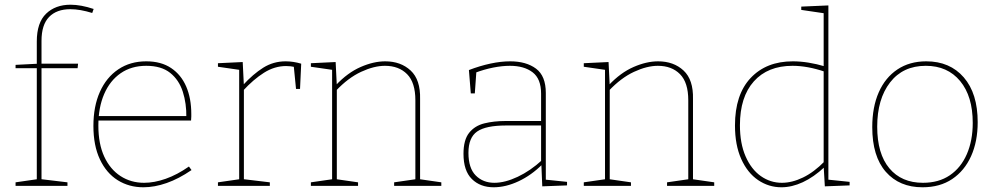

<svg xmlns="http://www.w3.org/2000/svg" viewBox="-20 -788 4228 814"><path d="M46 0V-15L143 -29L136 -21V-506L143 -499H46V-513L143 -518L136 -509V-612Q136 -692 175.5 -730Q215 -768 279 -768Q301 -768 325.5 -763.5Q350 -759 377 -750L371 -733Q345 -741 322 -745Q299 -749 278 -749Q220 -749 188 -716Q156 -683 156 -615V-509L149 -518H311L309 -499H149L156 -506V-21L149 -29L266 -15V0Z M588 6Q527 6 479 -24Q431 -54 403.5 -112.5Q376 -171 376 -254Q376 -337 403.5 -398.5Q431 -460 481.5 -494Q532 -528 600 -528Q663 -528 705.5 -499.5Q748 -471 769.5 -421Q791 -371 791 -305Q791 -300 791 -294Q791 -288 790 -277H385V-296H779L770 -290Q771 -349 755 -399Q739 -449 701.5 -479Q664 -509 600 -509Q537 -509 491.5 -477.5Q446 -446 421.5 -389Q397 -332 397 -256Q397 -178 422 -124Q447 -70 491 -41.5Q535 -13 591 -13Q634 -13 682.5 -30Q731 -47 781 -82L792 -67Q738 -30 686.5 -12Q635 6 588 6Z M904 0V-15L1001 -29L994 -21V-499L1001 -491L904 -505V-520L1009 -525L1014 -424L1010 -427Q1053 -474 1096 -501Q1139 -528 1191 -528Q1223 -528 1257 -518L1252 -411H1235L1225 -512L1230 -504Q1221 -506 1211.5 -507Q1202 -508 1193 -508Q1144 -508 1099 -479.5Q1054 -451 1010 -403L1014 -414V-21L1007 -29L1124 -15V0Z M1298 0V-15L1395 -29L1388 -21V-499L1395 -491L1298 -505V-520L1403 -525L1408 -424L1404 -427Q1454 -480 1509 -504Q1564 -528 1613 -528Q1679 -528 1721 -489Q1763 -450 1761 -368V-21L1754 -29L1851 -15V0H1651V-15L1748 -29L1741 -21V-363Q1741 -438 1706 -473.5Q1671 -509 1612 -509Q1566 -509 1511 -483.5Q1456 -458 1404 -403L1408 -414V-21L1401 -29L1498 -15V0Z M2294 -19 2287 -27 2384 -17V-2L2279 2L2275 -94L2279 -91Q2233 -45 2178.5 -19.5Q2124 6 2073 6Q2016 6 1980.5 -29Q1945 -64 1945 -136Q1945 -195 1969 -225Q1993 -255 2033.5 -265Q2074 -275 2123 -275H2281L2274 -268V-391Q2274 -454 2238 -481.5Q2202 -509 2142 -509Q2109 -509 2071 -501.5Q2033 -494 1993 -479L2000 -490L1993 -392H1976L1968 -491Q2015 -509 2059.5 -518.5Q2104 -528 2143 -528Q2211 -528 2252.5 -497Q2294 -466 2294 -394ZM1966 -140Q1966 -75 1997 -44Q2028 -13 2076 -13Q2121 -13 2175 -38.5Q2229 -64 2279 -110L2274 -99V-263L2281 -256H2125Q2040 -256 2003 -230.5Q1966 -205 1966 -140Z M2455 0V-15L2552 -29L2545 -21V-499L2552 -491L2455 -505V-520L2560 -525L2565 -424L2561 -427Q2611 -480 2666 -504Q2721 -528 2770 -528Q2836 -528 2878 -489Q2920 -450 2918 -368V-21L2911 -29L3008 -15V0H2808V-15L2905 -29L2898 -21V-363Q2898 -438 2863 -473.5Q2828 -509 2769 -509Q2723 -509 2668 -483.5Q2613 -458 2561 -403L2565 -414V-21L2558 -29L2655 -15V0Z M3293 6Q3239 6 3194 -24.5Q3149 -55 3122.5 -114Q3096 -173 3096 -256Q3096 -387 3162.5 -457.5Q3229 -528 3341 -528Q3373 -528 3407.5 -522.5Q3442 -517 3479 -506L3472 -502V-739L3479 -731L3377 -746V-760L3492 -765V-19L3485 -27L3582 -17V-2L3477 2L3472 -83L3476 -80Q3430 -37 3383.5 -15.5Q3337 6 3293 6ZM3295 -13Q3338 -13 3384.5 -35.5Q3431 -58 3476 -104L3472 -92V-491L3477 -484Q3403 -509 3340 -509Q3235 -509 3176 -443Q3117 -377 3117 -257Q3117 -180 3141 -125Q3165 -70 3205.5 -41.5Q3246 -13 3295 -13Z M3907 -528Q4007 -528 4066 -460Q4125 -392 4125 -270Q4125 -188 4097 -126Q4069 -64 4017 -29Q3965 6 3891 6Q3793 6 3735.5 -59.5Q3678 -125 3678 -249Q3678 -334 3705.5 -396.5Q3733 -459 3784.5 -493.5Q3836 -528 3907 -528ZM3905 -509Q3808 -509 3753.5 -438.5Q3699 -368 3699 -251Q3699 -136 3750.5 -74.5Q3802 -13 3893 -13Q3960 -13 4007 -45Q4054 -77 4079 -134.5Q4104 -192 4104 -267Q4104 -380 4050.5 -444.5Q3997 -509 3905 -509Z"/></svg>

Font: Bitter Thin Thin
Style: Regular
Weight: 250
Version: Version 2.002